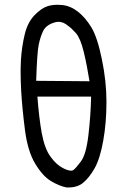

<svg xmlns="http://www.w3.org/2000/svg" viewBox="-20 -810 540 819"><path d="M271 -10.3Q310.1 -10.3 334 -29.8Q360.8 -51.8 383.8 -92.5Q406.7 -133.3 420.4 -210Q434.1 -286.6 434.1 -375Q434.1 -463.4 414.6 -557.1Q395.5 -650.9 369.9 -693.1Q344.2 -735.4 312.7 -760Q281.2 -784.7 245.6 -788.6Q234.4 -789.6 226.1 -789.6Q201.2 -789.6 183.1 -783.7Q156.7 -775.4 127.2 -745.1Q97.7 -714.8 85.4 -663.1Q72.8 -610.8 69.3 -554.2Q67.9 -529.8 67.9 -513.7Q67.9 -464.8 70.3 -422.9Q74.7 -347.2 86.4 -255.9Q98.1 -164.6 130.4 -111.3Q162.6 -58.1 198.2 -37.1Q233.9 -16.1 264.2 -10.3Q267.6 -10.3 271 -10.3ZM292 -84Q287.6 -82 284.4 -82Q281.2 -82 279.1 -82.3Q276.9 -82.5 273.4 -83.3Q270 -84 266.1 -85.4Q258.3 -87.9 249 -92.8Q220.7 -106.9 195.3 -141.8Q169.9 -176.8 157.7 -244.1Q146 -311 139.6 -397.9H368.7Q366.7 -313 356.9 -231.9Q347.2 -149.4 324.2 -120.1Q301.8 -90.3 292 -84ZM240.7 -715.8Q251.5 -713.4 261.2 -706.8Q271 -700.2 276.6 -695.3Q282.2 -690.4 284.7 -688.5Q294.4 -679.2 303.7 -668.9Q323.2 -646.5 337.2 -588.9Q351.1 -531.2 361.8 -463.4L134.3 -465.3Q138.2 -585.4 145 -618.7Q151.9 -651.9 163.1 -675.8Q174.3 -700.7 205.6 -711.9Q211.9 -714.4 217.8 -715.6Q223.6 -716.8 226.6 -716.8Q229.5 -716.8 232.4 -716.8Q235.4 -716.8 240.7 -715.8Z"/></svg>

Font: Bakudai
Style: Light
Weight: 300
Version: Version 1.48